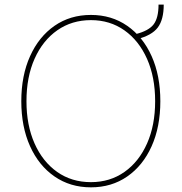

<svg xmlns="http://www.w3.org/2000/svg" viewBox="-20 -802 787 832"><path d="M573.7 -632.3 568.4 -654.3Q624.5 -668.5 645.8 -696.5Q667 -724.6 667 -782.2H689.5Q689.5 -716.8 663.6 -682.6Q637.7 -648.4 573.7 -632.3ZM374 9.8Q284.2 9.8 216.1 -37.4Q147.9 -84.5 110.1 -168.7Q72.3 -252.9 72.3 -363.3Q72.3 -474.6 110.4 -558.8Q148.4 -643.1 216.3 -690.2Q284.2 -737.3 374 -737.3Q463.4 -737.3 531.2 -690.2Q599.1 -643.1 637 -558.8Q674.8 -474.6 674.8 -363.3Q674.8 -252.4 637 -168.2Q599.1 -84 531.2 -37.1Q463.4 9.8 374 9.8ZM374 -12.7Q456.5 -12.7 519.3 -56.9Q582 -101.1 617.2 -180.2Q652.3 -259.3 652.3 -363.3Q652.3 -467.8 617.2 -546.9Q582 -626 519.3 -670.4Q456.5 -714.8 374 -714.8Q291.5 -714.8 228.5 -670.9Q165.5 -627 130.1 -547.9Q94.7 -468.8 94.7 -363.3Q94.7 -259.8 129.6 -180.7Q164.6 -101.6 227.5 -57.1Q290.5 -12.7 374 -12.7Z"/></svg>

Font: Inter Tight Thin
Style: Regular
Weight: 250
Designer: Rasmus Andersson
Foundry: rsms
Version: Version 3.004